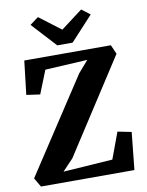

<svg xmlns="http://www.w3.org/2000/svg" viewBox="-103 -1054 860 1127"><g transform="rotate(-10 326.5 -491.0)"><path d="M48 0 16.5 -54 384.5 -615.5 445 -685 192.5 -671 137.5 -533 56.5 -544.5 80 -745.5H596L620 -690.5L258 -131L193.5 -63L488 -83L546 -239.5L628 -223L605 0ZM286 -799.5 152.5 -945 203 -982.5 331.5 -885 460.5 -982.5 511 -944 377.5 -799.5Z"/></g></svg>

Font: Merriweather 24pt ExtraBold
Style: Regular
Weight: 800
Version: Version 2.100